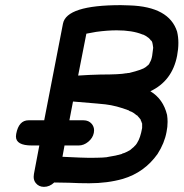

<svg xmlns="http://www.w3.org/2000/svg" viewBox="-20 -711 714 747"><path d="M569 -552Q568 -555 567 -555L568 -552ZM568 -552Q565 -557 561 -561Q559 -562 559 -563Q544 -574 538 -576H537L534 -577Q495 -593 434 -593Q398 -593 354 -587Q336 -584 316 -580L284 -417Q328 -420 371 -421Q447 -421 471 -426Q473 -426 474.5 -426Q476 -426 476 -427H482Q535 -440 547 -450Q548 -451 550 -452.5Q552 -454 554 -456Q556 -458 557 -458Q560 -462 561 -463.5Q562 -465 563 -468Q569 -477 572 -494L576 -525Q573 -551 569 -552V-551ZM152 -243 225 -619Q239 -691 450 -691L484 -690Q638 -685 669 -588Q674 -567 674 -544Q674 -520 669 -494Q650 -396 565 -356Q615 -326 630 -264Q632 -250 632 -237Q632 -217 628 -198Q620 -154 593 -112Q542 -40 458 -15Q398 2 327 2Q288 2 249 0L191 -1Q173 16 151 16Q131 16 119 1Q111 -9 111 -23Q111 -28 112 -34L133 -145H104Q42 -145 42 -180Q42 -185 43 -190Q53 -243 91 -243ZM250 -243H305Q325 -243 337 -229Q346 -218 346 -204Q346 -199 345 -194Q341 -174 323.5 -159.5Q306 -145 286 -145H231L223 -101Q305 -97 325 -97Q393 -97 403 -101Q431 -105 454 -112Q456 -114 459 -114.5Q462 -115 464 -116Q474 -120 486 -127Q490 -131 496 -135.5Q502 -140 502 -141Q509 -147 513 -154L514 -156Q526 -174 533 -213V-231Q532 -231 532 -232Q531 -237 528 -242Q528 -244 527.5 -244.5Q527 -245 527 -246Q521 -254 515 -260V-261L511 -263Q501 -272 490 -277Q488 -277 482 -280L483 -281H482Q433 -300 390 -305Q386 -306 264 -316Z"/></svg>

Font: Bad Comic
Style: Italic
Weight: 400
Italic angle: -11°
Designer: GGBotNet
Foundry: GGBotNet
Version: 0.95